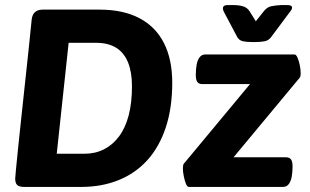

<svg xmlns="http://www.w3.org/2000/svg" viewBox="-20 -738 1224 758"><path d="M373 -700Q466 -700 530 -666.5Q594 -633 627 -568.5Q660 -504 660 -411Q660 -312 634.5 -235Q609 -158 562 -106Q515 -54 448.5 -27Q382 0 300 0H76Q56 0 48 -7.5Q40 -15 40 -33Q40 -36 43 -68.5Q46 -101 51.5 -154Q57 -207 64 -272.5Q71 -338 78.5 -407.5Q86 -477 93 -542.5Q100 -608 105 -660Q109 -700 149 -700ZM360 -569H251L204 -131H313Q356 -131 390.5 -148.5Q425 -166 450 -199.5Q475 -233 488 -282.5Q501 -332 501 -397Q501 -453 485.5 -491.5Q470 -530 438.5 -549.5Q407 -569 360 -569ZM1143 -523Q1149 -523 1154.5 -510.5Q1160 -498 1163.5 -481Q1167 -464 1167 -450Q1167 -435 1163 -431L902 -117H1109Q1123 -117 1129 -108.5Q1135 -100 1135 -81Q1135 -58 1131.5 -39.5Q1128 -21 1119.5 -10.5Q1111 0 1097 0H726Q719 0 714 -12.5Q709 -25 705.5 -42.5Q702 -60 702 -73Q702 -80 703 -85Q704 -90 706 -92L967 -406H779Q765 -406 759 -414.5Q753 -423 753 -442Q753 -465 756.5 -483.5Q760 -502 768.5 -512.5Q777 -523 791 -523ZM1114 -718Q1133 -718 1133 -708Q1133 -701 1126 -693L1050 -591Q1040 -578 1024.5 -575Q1009 -572 987 -572H976Q954 -572 939.5 -575Q925 -578 917 -591L863 -693Q860 -700 860 -705Q860 -718 879 -718H901Q923 -718 939.5 -713Q956 -708 965 -694L990 -654L1021 -693Q1034 -710 1051.5 -713.5Q1069 -717 1090 -718Z"/></svg>

Font: Asap VF Beta
Style: Italic
Weight: 400
Italic angle: -6°
Designer: Pablo Cosgaya
Foundry: Pablo Cosgaya
Version: Version 1.007